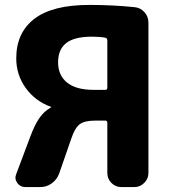

<svg xmlns="http://www.w3.org/2000/svg" viewBox="-20 -760 692 780"><path d="M353 -611Q282 -611 249 -585Q216 -559 216 -507Q216 -454 252.5 -424.5Q289 -395 360 -395H408Q416 -395 416 -404V-596Q416 -605 407 -607Q384 -611 353 -611ZM83 0Q62 0 50 -17Q38 -34 46 -53L103 -205Q121 -253 140 -280.5Q159 -308 186 -323Q188 -323 188 -325Q188 -326 187 -326Q123 -349 84.5 -402.5Q46 -456 46 -523Q46 -627 119.5 -683.5Q193 -740 343 -740Q437 -740 526 -731Q550 -729 566.5 -711Q583 -693 583 -668V-57Q583 -34 566 -17Q549 0 526 0H473Q449 0 432.5 -17Q416 -34 416 -57V-261Q416 -270 408 -270H366Q323 -270 303.5 -255Q284 -240 270 -198L220 -54Q211 -30 190 -15Q169 0 144 0Z"/></svg>

Font: Rounded Mplus 1c ExtraBold
Style: Regular
Weight: 800
Version: Version 1.059.20150529